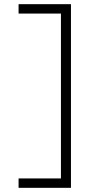

<svg xmlns="http://www.w3.org/2000/svg" viewBox="-20 -790 498 920"><path d="M320 110H69V65H272V-725H69V-770H320Z"/></svg>

Font: M PLUS 2 Thin Light
Style: Regular
Weight: 300
Version: Version 1.001